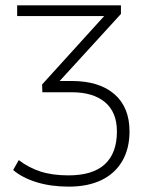

<svg xmlns="http://www.w3.org/2000/svg" viewBox="-20 -507 544 716"><path d="M236 189Q170 189 116.5 172.5Q63 156 29 127L50 90Q86 118 130.5 132.5Q175 147 235 147Q326 147 371 105.5Q416 64 416 -17Q416 -88 372 -125.5Q328 -163 247 -163H138L137 -192L382 -462L383 -447H44V-487H431V-455L187 -188L186 -205H247Q350 -205 406.5 -156Q463 -107 463 -17Q463 47 436 93.5Q409 140 358.5 164.5Q308 189 236 189Z"/></svg>

Font: Nunito Sans 10pt ExtraLight
Style: Regular
Weight: 250
Designer: Vernon Adams
Foundry: Vernon Adams
Version: Version 3.101;gftools[0.9.27]